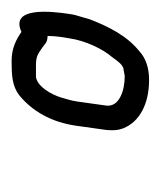

<svg xmlns="http://www.w3.org/2000/svg" viewBox="7 -684 277 331"><g transform="rotate(-90 145.5 -518.5)"><path d="M206 -637C181 -637 163 -636 147 -624C120 -602 100 -569 94 -524L87 -474C86 -464 86 -454 90 -444C101 -417 131 -400 173 -400C193 -400 210 -405 223 -417C249 -438 265 -469 278 -503L282 -517C284 -523 286 -530 287 -538C292 -571 299 -640 256 -620C243 -629 228 -637 206 -637ZM129 -474 136 -524C137 -530 138 -535 139 -538L143 -552C148 -568 161 -592 178 -595H200C215 -595 220 -590 229 -584L237 -578C240 -576 244 -575 249 -575C249 -562 247 -549 245 -538C241 -509 226 -479 212 -463C207 -456 199 -444 191 -444C185 -443 182 -442 179 -442C156 -442 126 -451 129 -474Z"/></g></svg>

Font: PolanStronk
Style: Ita
Weight: 500
Version: Version 1.0